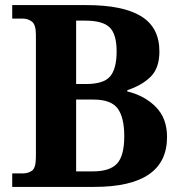

<svg xmlns="http://www.w3.org/2000/svg" viewBox="-20 -734 712 754"><path d="M28 0V-53H69Q91 -53 106 -64Q121 -75 121 -118V-597Q121 -637 105.5 -649Q90 -661 69 -661H28V-714H320Q463 -714 534.5 -670Q606 -626 606 -532Q606 -466 571 -432Q536 -398 480 -380V-375Q549 -358 592.5 -313.5Q636 -269 636 -196Q636 0 350 0ZM317 -404Q387 -404 412.5 -434Q438 -464 438 -532Q438 -600 410.5 -626.5Q383 -653 315 -653H279V-404ZM345 -61Q412 -61 440 -92Q468 -123 468 -199Q468 -273 442 -308Q416 -343 347 -343H279V-61Z"/></svg>

Font: Noto Serif Thai
Style: Bold
Weight: 700
Designer: Monotype Design Team
Foundry: Monotype Imaging Inc.
Version: Version 2.002; ttfautohint (v1.8.4.7-5d5b)